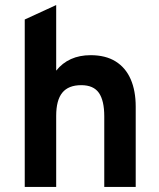

<svg xmlns="http://www.w3.org/2000/svg" viewBox="-20 -742 632 762"><path d="M78.2 0V-664.6L203 -722V-461.6Q227.4 -492.3 261.7 -507.6Q296 -523 339.8 -523Q398.8 -523 438.6 -498.4Q478.4 -473.7 498.5 -427.9Q518.6 -382 518.6 -318.6V0H393.8V-280.2Q393.8 -342.9 372.5 -373.4Q351.1 -404 302.4 -404Q251.7 -404 227.3 -374.2Q203 -344.4 203 -282.2V0Z"/></svg>

Font: Overpass
Style: Regular
Weight: 400
Designer: Delve Withrington, Dave Bailey, Thomas Jockin
Foundry: Delve Fonts LLC
Version: Version 4.000